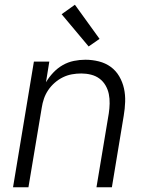

<svg xmlns="http://www.w3.org/2000/svg" viewBox="-20 -790 640 810"><path d="M35 0 123 -530H188L174 -443Q187 -465 205 -484Q223 -503 245 -515.5Q267 -528 291.5 -533Q316 -538 340 -538Q369 -538 397 -531Q425 -524 447 -508Q469 -492 483 -468Q497 -444 503 -417Q509 -390 508 -360.5Q507 -331 502 -302L452 0H387L439 -312Q442 -332 442.5 -353Q443 -374 439 -393.5Q435 -413 425 -430Q415 -447 399.5 -458.5Q384 -470 364 -475Q344 -480 323 -480Q323 -480 323 -480Q323 -480 323 -480Q303 -480 283.5 -476.5Q264 -473 245.5 -464Q227 -455 211 -441Q195 -427 183.5 -410Q172 -393 165.5 -374Q159 -355 156 -335L100 0ZM354 -594 240 -730 296 -770 400 -626Z"/></svg>

Font: Iosevka Curly LtExObl
Style: Regular
Weight: 300
Width: 7
Italic angle: -9°
Monospace: yes
Designer: Belleve Invis
Foundry: Belleve Invis
Version: Version 11.1.0; ttfautohint (v1.8.3)